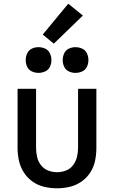

<svg xmlns="http://www.w3.org/2000/svg" viewBox="-20 -1010 616 1038"><path d="M288 8Q323 8 357 0Q391 -8 420 -28Q449 -48 468 -77.5Q487 -107 494 -141Q501 -175 501 -210V-530H402V-210Q402 -186 396 -161.5Q390 -137 375 -117Q360 -97 336.5 -88Q313 -79 288 -79Q264 -79 240.5 -88Q217 -97 201.5 -117Q186 -137 180.5 -161.5Q175 -186 175 -210V-530H75V-210Q75 -175 82.5 -141Q90 -107 109 -77.5Q128 -48 156.5 -28Q185 -8 219 0Q253 8 288 8ZM388 -616Q407 -616 424.5 -624Q442 -632 450 -649Q458 -666 458 -685Q458 -704 450 -721.5Q442 -739 424.5 -747Q407 -755 388 -755Q369 -755 352 -747Q335 -739 327 -721.5Q319 -704 319 -685Q319 -666 327 -649Q335 -632 352 -624Q369 -616 388 -616ZM188 -616Q207 -616 224.5 -624Q242 -632 250 -649Q258 -666 258 -685Q258 -704 250 -721.5Q242 -739 224.5 -747Q207 -755 188 -755Q169 -755 152 -747Q135 -739 127 -721.5Q119 -704 119 -685Q119 -666 127 -649Q135 -632 152 -624Q169 -616 188 -616ZM271 -774 428 -926 349 -990 211 -823Z"/></svg>

Font: Iosevka Sparkle Medium
Style: Regular
Weight: 500
Designer: Belleve Invis
Foundry: Belleve Invis
Version: Version 4.5.0; ttfautohint (v1.8.3)